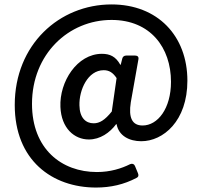

<svg xmlns="http://www.w3.org/2000/svg" viewBox="-20 -676 903 858"><path d="M45.9 -207C45.9 40 212.9 162.1 409.2 162.1C474.6 162.1 534.2 148.4 589.8 119.1C598.6 115.2 600.6 108.4 596.7 98.6L583 65.4C579.1 56.6 571.3 53.7 561.5 57.6C522.5 77.1 472.7 92.8 413.1 92.8C254.9 92.8 123 -10.7 123 -211.9C123 -434.6 287.1 -586.9 478.5 -586.9C652.3 -586.9 744.1 -462.9 744.1 -310.5C744.1 -190.4 684.6 -115.2 617.2 -115.2C570.3 -115.2 553.7 -150.4 564.5 -218.8L598.6 -411.1C600.6 -421.9 594.7 -427.7 584 -427.7H543.9C535.2 -427.7 528.3 -422.9 526.4 -414.1L519.5 -386.7H517.6C497.1 -423.8 470.7 -435.5 435.5 -435.5C324.2 -435.5 245.1 -310.5 250 -198.2C253.9 -102.5 312.5 -52.7 377 -52.7C427.7 -52.7 470.7 -83 499 -121.1H501C510.7 -68.4 558.6 -44.9 611.3 -44.9C709 -44.9 817.4 -134.8 817.4 -315.4C817.4 -515.6 684.6 -656.2 478.5 -656.2C245.1 -656.2 45.9 -476.6 45.9 -207ZM479.5 -177.7C448.2 -138.7 424.8 -125 398.4 -125C363.3 -125 335.9 -149.4 335 -205.1C333 -273.4 372.1 -362.3 443.4 -362.3C467.8 -362.3 484.4 -351.6 501 -327.1Z"/></svg>

Font: Ed Sans Neue Medium
Style: Regular
Weight: 500
Designer: Stephen Hutchings
Version: Version 1.004;PS 001.004;hotconv 1.0.88;makeotf.lib2.5.64775